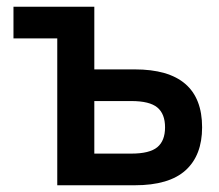

<svg xmlns="http://www.w3.org/2000/svg" viewBox="-20 -550 650 570"><path d="M150 -436H20V-530H260V-344H380Q580 -344 580 -172Q580 -89 531 -44.5Q482 0 380 0H150ZM470 -172Q470 -212 447 -231Q424 -250 370 -250H260V-94H370Q424 -94 447 -113Q470 -132 470 -172Z"/></svg>

Font: .
Style: 
Weight: 500
Designer: A.Korolkova, Vitaly Kuzmin
Foundry: ParaType Ltd
Version: Version 1.000; Glyphs 3.2, build 3192.0